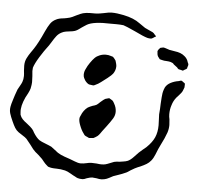

<svg xmlns="http://www.w3.org/2000/svg" viewBox="-75 -803 937 914"><g transform="rotate(5 393.5 -346.0)"><path d="M791 -404Q787 -396 778 -386.5Q769 -377 764 -371Q750 -354 744 -333Q737 -313 737 -289Q737 -277 740 -265Q742 -247 742 -238Q742 -219 736 -201Q727 -175 708 -138L699 -119Q696 -112 688.5 -93Q681 -74 671 -62Q662 -51 650.5 -44Q639 -37 621 -29Q612 -26 596 -18L577 -7Q561 4 558 5Q550 9 538 13.5Q526 18 520 20Q515 21 497 28Q491 31 479 37.5Q467 44 457 46Q447 48 443 48Q431 48 419 45Q405 43 398 43Q390 43 372 49Q360 55 352 55Q338 55 329 52Q325 51 322 49Q319 47 317 46Q308 42 293 33Q278 24 266 21Q244 16 227 16Q222 16 212 15.5Q202 15 194 13Q192 12 189 11.5Q186 11 184 10Q183 10 176 3Q170 -2 163 -10.5Q156 -19 152 -24L133 -42Q116 -55 106 -67Q103 -70 91 -87Q73 -110 70 -113Q63 -120 50.5 -127.5Q38 -135 30 -141Q19 -149 12 -160.5Q5 -172 -3 -190Q-13 -212 -17.5 -227Q-22 -242 -19 -259Q-18 -268 -9 -296Q-7 -302 -2.5 -316.5Q2 -331 7 -343Q11 -351 17.5 -362Q24 -373 27 -381Q32 -394 32 -410Q32 -419 30 -435L29 -459Q29 -479 37 -495Q45 -511 55 -525Q65 -539 68 -544Q88 -574 113 -630Q124 -654 134 -668.5Q144 -683 161 -691Q174 -698 198 -700Q203 -701 211.5 -702.5Q220 -704 226 -706Q234 -708 255 -719Q275 -729 286 -732Q301 -736 320 -736H344Q354 -736 366 -738Q378 -740 383 -741Q409 -747 422 -747Q447 -747 480 -740Q529 -730 558 -708Q573 -697 587 -688L624 -671Q629 -669 638 -657Q642 -655 642 -653Q642 -653 640 -651Q637 -650 635.5 -649Q634 -648 633 -647Q625 -642 623 -641Q621 -640 617 -640Q609 -640 601 -642Q583 -647 540 -668Q494 -689 483 -692Q467 -694 448 -694Q429 -694 423 -694Q340 -697 309 -679Q302 -675 296.5 -671Q291 -667 286 -664Q267 -649 255 -645Q247 -642 227 -640Q224 -640 212.5 -638Q201 -636 192 -631Q178 -624 168.5 -611.5Q159 -599 151 -585.5Q143 -572 138 -565Q117 -538 97 -505.5Q77 -473 71 -453Q70 -448 70 -437Q70 -429 72 -413L73 -388V-382Q73 -374 69 -354Q66 -343 59 -329.5Q52 -316 48 -309Q28 -266 31 -237Q31 -229 32 -225Q36 -213 44.5 -204Q53 -195 67 -185Q85 -171 92 -163Q99 -155 103 -146Q118 -122 132 -112Q141 -106 165 -97Q171 -95 177.5 -92Q184 -89 191 -86Q201 -79 209.5 -72Q218 -65 225 -60Q239 -51 257.5 -44.5Q276 -38 285 -35Q292 -33 308.5 -26Q325 -19 338 -19Q349 -19 367 -23Q371 -24 376.5 -25Q382 -26 390 -26L413 -25Q427 -23 435 -23Q448 -23 455 -25Q463 -27 476 -32.5Q489 -38 495 -40Q507 -43 521 -43Q525 -44 537.5 -45.5Q550 -47 560 -51Q573 -57 587 -72Q601 -87 608 -94Q614 -100 625 -109Q636 -118 643 -124Q669 -149 680 -174Q691 -199 691 -232L690 -260Q689 -268 689 -284Q689 -292 691 -310L692 -335Q693 -344 694 -365.5Q695 -387 701 -404Q704 -412 705 -414Q713 -429 730.5 -438Q748 -447 768 -450Q779 -454 782 -453Q786 -451 788.5 -448.5Q791 -446 793 -445Q797 -443 798 -441Q799 -439 798.5 -432.5Q798 -426 798 -422Q793 -408 791 -404ZM681 -603Q685 -603 694 -600L712 -594Q720 -592 736 -590Q752 -588 764 -583.5Q776 -579 786 -570Q799 -559 803 -543Q804 -541 805.5 -538Q807 -535 807 -533Q807 -529 806 -526Q805 -523 804 -521Q803 -519 803 -516.5Q803 -514 802 -513Q801 -511 793 -507Q790 -506 787.5 -504Q785 -502 784 -501Q782 -501 773 -504L763 -506Q758 -509 755 -514L738 -527Q734 -533 730 -534Q722 -538 713 -539Q704 -540 702 -540Q690 -540 680 -543Q678 -544 674 -544.5Q670 -545 669 -546Q667 -548 660 -558Q656 -565 656 -572L655 -584Q658 -591 667 -600Q679 -603 681 -603ZM316 -432Q315 -435 315 -441Q315 -455 321 -467Q329 -485 339 -499Q350 -515 359.5 -524.5Q369 -534 382 -539Q396 -545 412 -545Q425 -545 436 -541Q438 -540 441 -539.5Q444 -539 446 -538Q449 -536 451 -533Q453 -530 455 -528L460 -521Q461 -518 462 -514Q463 -510 464 -507Q466 -499 466 -494Q466 -475 454 -458Q449 -451 429 -435L400 -413Q387 -403 375 -398Q373 -397 370 -395.5Q367 -394 365 -394L357 -395Q354 -396 350.5 -396Q347 -396 344 -397Q339 -399 333.5 -404Q328 -409 324 -415Q317 -427 316 -432ZM441 -339 446 -340Q448 -339 458 -333Q464 -330 467 -324Q470 -318 471 -317Q482 -298 482 -278Q482 -261 472.5 -245.5Q463 -230 445 -206Q428 -184 426 -181Q424 -178 418 -169.5Q412 -161 406 -156Q406 -156 397 -150Q395 -149 392.5 -147.5Q390 -146 388 -145Q385 -144 377 -144L368 -143Q365 -143 362 -145Q359 -147 356 -148Q354 -149 351 -150Q348 -151 346 -153Q344 -154 339 -162Q328 -176 319 -200Q311 -221 313 -234Q313 -237 318 -247Q322 -258 330 -269Q338 -280 348 -287Q357 -292 370 -297Q382 -300 389 -304Q395 -308 405 -318Q421 -332 427 -335Q435 -337 441 -339Z"/></g></svg>

Font: Rubik-Burned
Style: Regular
Weight: 400
Designer: NaN (generative design), Hubert & Fischer (Rubik source font outlines)
Foundry: NaN, Hubert & Fischer
Version: Version 1.000